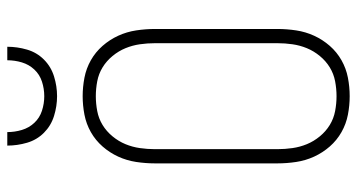

<svg xmlns="http://www.w3.org/2000/svg" viewBox="-252 -744 1003 540"><g transform="rotate(-90 250.0 -473.5)"><path d="M250 8Q224 8 198 3Q172 -2 149 -15Q126 -28 108.5 -48Q91 -68 80 -92Q69 -116 65 -142.5Q61 -169 61 -195V-540Q61 -566 65 -592.5Q69 -619 80 -643Q91 -667 108.5 -687Q126 -707 149 -720Q172 -733 198 -738Q224 -743 250 -743Q276 -743 302 -738Q328 -733 351 -720Q374 -707 391.5 -687Q409 -667 420 -643Q431 -619 435 -592.5Q439 -566 439 -540V-195Q439 -169 435 -142.5Q431 -116 420 -92Q409 -68 391.5 -48Q374 -28 351 -15Q328 -2 302 3Q276 8 250 8ZM250 -29Q271 -29 292 -33Q313 -37 331 -48Q349 -59 363 -76Q377 -93 385 -112.5Q393 -132 396 -153Q399 -174 399 -195V-540Q399 -561 396 -582Q393 -603 385 -622.5Q377 -642 363 -659Q349 -676 331 -687Q313 -698 292 -702Q271 -706 250 -706Q229 -706 208 -702Q187 -698 169 -687Q151 -676 137 -659Q123 -642 115 -622.5Q107 -603 104 -582Q101 -561 101 -540V-195Q101 -174 104 -153Q107 -132 115 -112.5Q123 -93 137 -76Q151 -59 169 -48Q187 -37 208 -33Q229 -29 250 -29ZM250 -815Q222 -815 194.5 -823.5Q167 -832 147 -852Q127 -872 119 -899.5Q111 -927 111 -955H149Q149 -934 155 -914Q161 -894 175 -879Q189 -864 209 -857.5Q229 -851 250 -851Q271 -851 291 -857.5Q311 -864 325 -879Q339 -894 345 -914Q351 -934 351 -955H389Q389 -927 381 -899.5Q373 -872 353 -852Q333 -832 305.5 -823.5Q278 -815 250 -815Z"/></g></svg>

Font: Iosevka Term Curly Extralight
Style: Regular
Weight: 200
Designer: Belleve Invis
Foundry: Belleve Invis
Version: Version 32.3.0